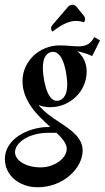

<svg xmlns="http://www.w3.org/2000/svg" viewBox="-65 -487 436 800"><path d="M153.8 -355.2C198.2 -390.6 229.2 -399.9 252.2 -399.9C264.9 -399.9 274.9 -397 283.7 -394.3C287.1 -397 289.6 -400.1 289.6 -408.2C289.6 -413.1 287.1 -418 283.7 -422.1L254.2 -458.5C249.3 -464.4 242.9 -467.3 236.8 -467.3C230 -467.3 222.9 -463.6 217.5 -457.5L153.8 -383.1C149.9 -379.2 147.9 -374 147.9 -369.1C147.9 -364.3 148.9 -359.9 153.8 -355.2ZM113.5 -203.6C113.5 -259.8 139.2 -271 156.2 -271C203.4 -271 215.1 -165.8 215.1 -135.7C215.1 -79.6 189 -66.9 171.6 -66.9C125.2 -66.9 113.5 -176.3 113.5 -203.6ZM170.7 66.4C195.3 90.3 213.1 111.8 213.1 133.1C213.1 172.4 161.9 210.4 104.5 210.4C43.5 210.4 -2.4 182.4 -2.4 146.7C-2.4 107.9 54.9 66.4 135.5 66.4ZM28.8 -149.4C28.8 -115 38.6 -86.2 56.2 -56.2C78.4 -18.6 113.3 13.4 144.5 42H139.4C54.2 42 -44.7 90.6 -44.7 175.5C-44.7 241.9 12.7 293.2 92 293.2C199.7 293.2 279.3 212.9 279.3 140.6C279.3 87.6 233.9 55.9 183.3 22.9C151.1 2 119.4 -20.3 95.2 -49.6C109.6 -43.7 126 -40.3 143.6 -40.3C227.8 -40.3 296.1 -106.9 296.1 -189C296.1 -223.6 281.5 -253.9 256.8 -273.7C282.2 -267.8 305.4 -260.5 319.1 -253.4L351.8 -318.8L327.4 -332.5C311.3 -300.8 289.8 -293.9 261.5 -293.9C251.5 -293.9 240 -294.7 227.8 -295.7C215.1 -296.6 199.2 -297.9 184.3 -297.9C98.4 -297.9 28.8 -231.4 28.8 -149.4Z"/></svg>

Font: RisaltypS01
Style: Medium
Weight: 500
Italic angle: -9°
Designer: gluk
Foundry: gluk
Version: Version 0.24